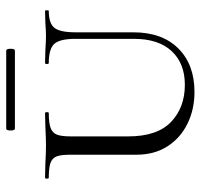

<svg xmlns="http://www.w3.org/2000/svg" viewBox="-34 -599 646 618"><g transform="rotate(-90 289.0 -290.0)"><path d="M395 -456Q392 -456 392 -462Q392 -468 395 -468L435 -467Q465 -465 483 -465Q497 -465 525 -467L563 -468Q565 -468 565 -462Q565 -456 563 -456Q523 -456 508.5 -438Q494 -420 494 -370V-184Q494 -91 442 -39Q390 13 302 13Q246 13 200 -9.5Q154 -32 127 -74Q100 -116 100 -174V-387Q100 -417 94.5 -431Q89 -445 73.5 -450.5Q58 -456 26 -456Q23 -456 23 -462Q23 -468 26 -468L71 -467Q107 -465 128 -465Q153 -465 191 -467L234 -468Q237 -468 237 -462Q237 -456 234 -456Q202 -456 186 -450Q170 -444 164.5 -429.5Q159 -415 159 -385V-200Q159 -107 205.5 -62.5Q252 -18 325 -18Q394 -18 433.5 -60.5Q473 -103 473 -182V-370Q473 -420 457 -438Q441 -456 395 -456ZM178 -579Q178 -593 184 -593H435Q441 -593 441 -579Q441 -565 435 -565H184Q178 -565 178 -579Z"/></g></svg>

Font: Cormorant SC
Style: Regular
Weight: 400
Designer: Christian Thalmann (Catharsis Fonts)
Foundry: Catharsis Fonts
Version: Version 4.000